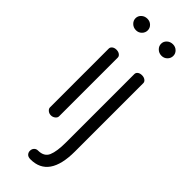

<svg xmlns="http://www.w3.org/2000/svg" viewBox="-301 -721 978 978"><g transform="rotate(45 187.5 -232.0)"><path d="M95 -696Q113 -696 125.5 -684Q138 -672 138 -655Q138 -638 125.5 -625.5Q113 -613 95 -613Q76 -613 63 -625.5Q50 -638 50 -655Q50 -672 63 -684Q76 -696 95 -696ZM63 -26V-449Q63 -459 72 -466Q81 -473 95 -473Q109 -473 118.5 -466Q128 -459 128 -449V-26Q128 -16 118 -8Q108 0 95 0Q82 0 72.5 -8Q63 -16 63 -26ZM147 203Q147 190 155 181.5Q163 173 175 173Q219 173 233 140.5Q247 108 247 43V-449Q247 -460 256 -466.5Q265 -473 279 -473Q293 -473 302.5 -466Q312 -459 312 -449V43Q312 232 180 232Q163 232 155 223.5Q147 215 147 203ZM279 -696Q297 -696 309.5 -684Q322 -672 322 -655Q322 -638 309.5 -625.5Q297 -613 279 -613Q260 -613 247 -625.5Q234 -638 234 -655Q234 -672 247 -684Q260 -696 279 -696Z"/></g></svg>

Font: Terminal Dosis
Style: Regular
Weight: 400
Designer: Edgar Tolentino, Pablo Impallari, Igino Marini
Foundry: Edgar Tolentino, Pablo Impallari, Igino Marini
Version: Version 1.007